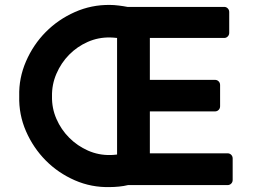

<svg xmlns="http://www.w3.org/2000/svg" viewBox="-20 -751 1056 779"><path d="M924 -21Q924 -12 918 -6Q912 0 903 0H499Q483 4 463 6Q443 8 426 8Q351 10 283.5 -19.5Q216 -49 165.5 -100Q115 -151 85.5 -218.5Q56 -286 58 -361Q56 -434 85.5 -502Q115 -570 165.5 -621Q216 -672 283.5 -702Q351 -732 426 -731Q442 -731 462 -728.5Q482 -726 497 -723H890Q898 -723 904 -717Q910 -711 910 -702V-618Q910 -609 904 -603Q898 -597 890 -597H588V-427H852Q861 -427 867 -421Q873 -415 873 -406V-320Q873 -311 867 -305Q861 -299 852 -299H588V-129H903Q912 -129 918 -123Q924 -117 924 -108ZM428 -122Q432 -122 439.5 -122.5Q447 -123 455 -124V-597Q447 -598 438.5 -598.5Q430 -599 427 -599Q379 -600 336 -581Q293 -562 260.5 -529Q228 -496 209 -452Q190 -408 191 -360Q190 -312 209 -268.5Q228 -225 261 -192Q294 -159 337 -140Q380 -121 428 -122Z"/></svg>

Font: Stadtwerke
Style: Bold
Weight: 700
Designer: Santiago Orozco
Foundry: Typemade
Version: Version 1.003